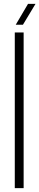

<svg xmlns="http://www.w3.org/2000/svg" viewBox="-20 -967 202 987"><path d="M56 0V-800H101.5V0ZM61 -840 124 -947H162.5L98 -840Z"/></svg>

Font: Big Shoulders Display Thin Light
Style: Regular
Weight: 300
Version: Version 2.002